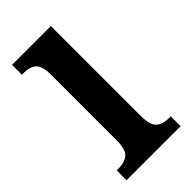

<svg xmlns="http://www.w3.org/2000/svg" viewBox="-177 -584 633 633"><g transform="rotate(-45 139.5 -268.0)"><path d="M14 0V-46H24Q51 -46 67.5 -59.5Q84 -73 84 -117V-421Q84 -463 68.5 -476.5Q53 -490 27 -490H16V-536H197V-119Q197 -74 213 -60Q229 -46 256 -46H266V0Z"/></g></svg>

Font: Noto Serif ExtraCondensed SemiBold
Style: Regular
Weight: 600
Width: 2
Designer: Monotype Design Team
Foundry: Monotype Imaging Inc.
Version: Version 2.015; ttfautohint (v1.8.4.7-5d5b)